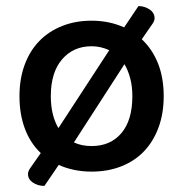

<svg xmlns="http://www.w3.org/2000/svg" viewBox="-20 -550 602 631"><path d="M518 -234Q518 -177 501 -131Q484 -85 453.5 -53Q423 -21 379 -3.5Q335 14 281 14Q222 14 173 -8L126 61Q104 61 88 50Q72 39 72 22Q72 13 79 3L114 -47Q80 -79 62 -126.5Q44 -174 44 -234Q44 -291 61 -337Q78 -383 109 -415Q140 -447 184 -464.5Q228 -482 281 -482Q339 -482 388 -460L435 -530Q455 -530 471.5 -519Q488 -508 488 -490Q488 -482 482 -473L446 -421Q481 -388 499.5 -341Q518 -294 518 -234ZM415 -234Q415 -266 408 -292.5Q401 -319 389 -339L223 -82Q248 -70 281 -70Q343 -70 379 -112.5Q415 -155 415 -234ZM281 -398Q221 -398 184 -355Q147 -312 147 -234Q147 -171 172 -129L339 -385Q311 -398 281 -398Z"/></svg>

Font: Baloo Tammudu 2 Medium
Style: Regular
Weight: 500
Designer: Maithili Shingre, Omkar Shende and Ek Type
Foundry: Ek Type
Version: Version 1.640;hotconv 1.0.111;makeotfexe 2.5.65597; ttfautoh